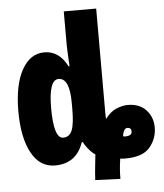

<svg xmlns="http://www.w3.org/2000/svg" viewBox="-58 -811 829 968"><g transform="rotate(-5 356.5 -327.0)"><path d="M195 -280Q195 -423 245 -423Q301 -423 301 -297V-265Q301 -191 288 -158.5Q275 -126 243 -126Q195 -126 195 -280ZM544 -107Q545 -121 551.5 -134Q558 -147 569 -147Q589 -147 589 -127Q589 -105 554 -105Q548 -105 544 -107ZM520 4Q532 6 544 6Q635 6 671 -38Q707 -82 707 -137Q707 -190 673.5 -226Q640 -262 581 -262Q555 -262 524 -249.5Q493 -237 466 -201Q465 -213 465 -224Q465 -235 465 -243V-760H301V-588Q301 -573 302.5 -546.5Q304 -520 306 -482H301Q260 -563 185 -563Q113 -563 71 -487Q29 -411 29 -278Q29 -145 71 -67.5Q113 10 190 10Q298 10 334 -95H340Q342 -86 361 -62Q380 -38 397 -28Q394 1 390.5 32Q387 63 385 101L512 106Q512 78 514 54Q516 30 520 4Z"/></g></svg>

Font: Noto Sans Display Condensed Black
Style: Regular
Weight: 900
Width: 3
Designer: Monotype Design team
Foundry: Monotype Imaging Inc.
Version: 1.000